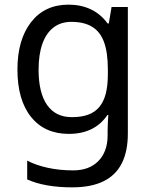

<svg xmlns="http://www.w3.org/2000/svg" viewBox="-20 -566 655 826"><path d="M275 -546Q328 -546 370.5 -526Q413 -506 443 -465H448L460 -536H530V9Q530 85 504 136.5Q478 188 425 214Q372 240 290 240Q232 240 183.5 231.5Q135 223 97 206V125Q135 145 186 156Q237 167 295 167Q364 167 403.5 126.5Q443 86 443 16V-5Q443 -17 444 -39.5Q445 -62 446 -71H442Q414 -30 372.5 -10Q331 10 276 10Q172 10 113.5 -63Q55 -136 55 -267Q55 -395 113.5 -470.5Q172 -546 275 -546ZM287 -472Q242 -472 210.5 -448Q179 -424 162.5 -378Q146 -332 146 -266Q146 -167 182.5 -114.5Q219 -62 289 -62Q330 -62 359 -72.5Q388 -83 407 -105.5Q426 -128 435 -163Q444 -198 444 -246V-267Q444 -340 427.5 -385Q411 -430 376 -451Q341 -472 287 -472Z"/></svg>

Font: utelugu25
Style: Book
Weight: 400
Designer: Jelle Bosma - Monotype Design Team
Foundry: Monotype Imaging Inc.
Version: Version 2.003